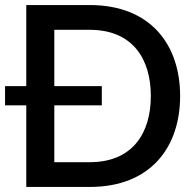

<svg xmlns="http://www.w3.org/2000/svg" viewBox="-20 -748 768 760"><path d="M0 -331H84V-8H335C578 -8 693 -167 693 -368C693 -569 578 -728 335 -728H84V-407H0ZM195 -106V-331H383V-407H195V-630H335C505 -630 577 -515 577 -368C577 -221 505 -106 335 -106Z"/></svg>

Font: Aspekta 500
Style: Regular
Weight: 500
Designer: Ivo Dolenc
Version: Version 2.100